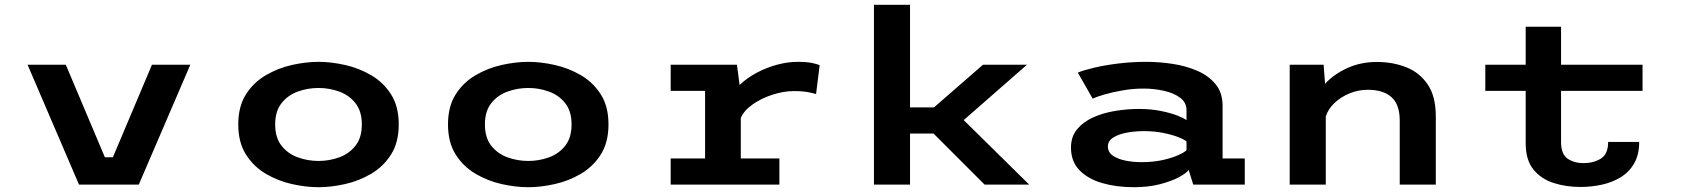

<svg xmlns="http://www.w3.org/2000/svg" viewBox="-20 -770 7014 801"><path d="M309.5 0 95 -500H254.5L417.5 -114H451L614 -500H774L559 0Z M1309 11Q1256.5 11 1198.2 -2Q1140 -15 1089 -45Q1038 -75 1006 -125.5Q974 -176 974 -251Q974 -326 1006 -376.2Q1038 -426.5 1089 -456.2Q1140 -486 1198.2 -499Q1256.5 -512 1309 -512Q1361 -512 1419.2 -499Q1477.5 -486 1528.5 -456.2Q1579.5 -426.5 1611.5 -376.2Q1643.5 -326 1643.5 -251Q1643.5 -176 1611.5 -125.5Q1579.5 -75 1528.5 -45Q1477.5 -15 1419.2 -2Q1361 11 1309 11ZM1309 -98.5Q1353.5 -98.5 1395 -113.5Q1436.5 -128.5 1463 -162Q1489.5 -195.5 1489.5 -251Q1489.5 -306 1463 -339.5Q1436.5 -373 1395 -388Q1353.5 -403 1309 -403Q1264 -403 1222.5 -388Q1181 -373 1154.5 -339.5Q1128 -306 1128 -251Q1128 -195.5 1154.5 -162Q1181 -128.5 1222.5 -113.5Q1264 -98.5 1309 -98.5Z M2184 11Q2131.5 11 2073.2 -2Q2015 -15 1964 -45Q1913 -75 1881 -125.5Q1849 -176 1849 -251Q1849 -326 1881 -376.2Q1913 -426.5 1964 -456.2Q2015 -486 2073.2 -499Q2131.5 -512 2184 -512Q2236 -512 2294.2 -499Q2352.5 -486 2403.5 -456.2Q2454.5 -426.5 2486.5 -376.2Q2518.5 -326 2518.5 -251Q2518.5 -176 2486.5 -125.5Q2454.5 -75 2403.5 -45Q2352.5 -15 2294.2 -2Q2236 11 2184 11ZM2184 -98.5Q2228.5 -98.5 2270 -113.5Q2311.5 -128.5 2338 -162Q2364.5 -195.5 2364.5 -251Q2364.5 -306 2338 -339.5Q2311.5 -373 2270 -388Q2228.5 -403 2184 -403Q2139 -403 2097.5 -388Q2056 -373 2029.5 -339.5Q2003 -306 2003 -251Q2003 -195.5 2029.5 -162Q2056 -128.5 2097.5 -113.5Q2139 -98.5 2184 -98.5Z M2778 0V-109H2921.5V-391H2778V-500H3054.5L3065.5 -415.5Q3096.5 -445 3137.5 -466.8Q3178.5 -488.5 3222.5 -500.2Q3266.5 -512 3307 -512Q3347 -512 3369.2 -507Q3391.5 -502 3399.5 -498L3384.5 -377.5Q3376.5 -380.5 3352.8 -385.2Q3329 -390 3291.5 -390Q3250.5 -390 3204.5 -375.5Q3158.5 -361 3121.5 -335.5Q3084.5 -310 3070.5 -278V-109H3231.5V0Z M3626 0V-750H3776.5V-322H3876.5L4081 -500H4264.5L4000.5 -269L4273.5 0H4087.5L3874.5 -213H3776.5V0Z M4710 11Q4638.5 11 4579 -6Q4519.5 -23 4483.8 -59.5Q4448 -96 4448 -154.5Q4448 -200 4473.5 -230.8Q4499 -261.5 4540.5 -280.2Q4582 -299 4632 -307.2Q4682 -315.5 4731 -315.5Q4781.5 -315.5 4823.2 -307Q4865 -298.5 4892.8 -287.5Q4920.5 -276.5 4930 -268.5V-310.5Q4930 -342.5 4903.5 -362.2Q4877 -382 4835.8 -391.2Q4794.5 -400.5 4750 -400.5Q4707.5 -400.5 4664 -393Q4620.5 -385.5 4586.5 -375.5Q4552.5 -365.5 4538.5 -358.5L4476.5 -467Q4500 -477 4544.2 -487.5Q4588.5 -498 4645.2 -505Q4702 -512 4762.5 -512Q4816.5 -512 4872.2 -503.5Q4928 -495 4975.2 -474.5Q5022.5 -454 5051.5 -418.5Q5080.5 -383 5080.5 -328.5V-109H5173V0H4958L4939 -61Q4929.5 -47.5 4897.8 -30.5Q4866 -13.5 4818 -1.2Q4770 11 4710 11ZM4742 -93.5Q4790.5 -93.5 4830 -102.2Q4869.5 -111 4895.5 -122.8Q4921.5 -134.5 4930 -143.5V-179.5Q4921 -188 4895.5 -198Q4870 -208 4832.8 -215.5Q4795.5 -223 4752 -223Q4714.5 -223 4680.2 -216.5Q4646 -210 4624 -196Q4602 -182 4602 -159Q4602 -135 4622.5 -120.8Q4643 -106.5 4675 -100Q4707 -93.5 4742 -93.5Z M5360.5 0V-500H5502L5508 -420.5Q5545.5 -461 5601.2 -486.2Q5657 -511.5 5723.5 -511.5Q5791.5 -511.5 5847.2 -489.2Q5903 -467 5936.5 -417.2Q5970 -367.5 5970 -285V0H5819.5V-267.5Q5819.5 -334 5785 -364.8Q5750.5 -395.5 5686 -395.5Q5647.5 -395.5 5611 -380.8Q5574.5 -366 5547.8 -340.8Q5521 -315.5 5511 -284.5V0Z M6345 -172V-391H6176.5V-500H6345V-658.5H6492.5V-500H6832.5V-391H6492.5V-177.5Q6492.5 -127.5 6519.2 -108.5Q6546 -89.5 6587 -89.5Q6627.5 -89.5 6658.2 -108Q6689 -126.5 6689 -178H6818.5Q6818.5 -124.5 6797.5 -88.2Q6776.5 -52 6741.2 -30.5Q6706 -9 6662.5 0.5Q6619 10 6573.5 10Q6513 10 6461 -6.8Q6409 -23.5 6377 -63.2Q6345 -103 6345 -172Z"/></svg>

Font: Trispace SemiExpanded SemiBold
Style: Regular
Weight: 600
Width: 6
Designer: Tyler Finck
Foundry: Etcetera Type Company
Version: Version 1.210; ttfautohint (v1.8.3)